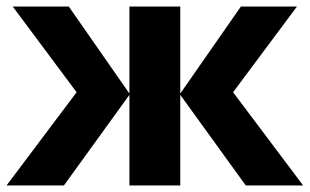

<svg xmlns="http://www.w3.org/2000/svg" viewBox="-21 -569 950 589"><path d="M694 -286 909 0H733L532 -278V0H376V-278L175 0H-1L214 -286L18 -549H190L376 -282V-549H532V-282L718 -549H890Z"/></svg>

Font: Noto Sans UI ExtraBold
Style: Regular
Weight: 800
Designer: Monotype Design Team
Foundry: Monotype Imaging Inc.
Version: Version 1.001